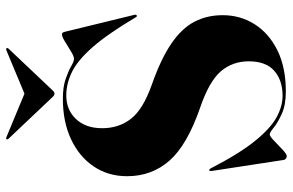

<svg xmlns="http://www.w3.org/2000/svg" viewBox="-183 -750 946 620"><g transform="rotate(-90 290.0 -440.0)"><path d="M305 10Q261 10 232.5 -3Q204 -16 188 -29Q172 -42 166 -42Q160 -42 145.8 -28.2Q131.5 -14.5 117 -0.8Q102.5 13 95.5 13Q92 13 88 10.2Q84 7.5 83.5 3L48 -229Q47 -235.5 49.5 -237Q52.5 -238.5 56 -233Q104.5 -139 145.5 -88.8Q186.5 -38.5 222 -19.5Q257.5 -0.5 290.5 -0.5Q341 -0.5 371.5 -27.5Q402 -54.5 402 -109.5Q402 -162 369.8 -199.8Q337.5 -237.5 253 -266.5Q131.5 -308.5 81.2 -365.8Q31 -423 31 -502.5Q31 -564 62.8 -610.8Q94.5 -657.5 150.8 -683.8Q207 -710 281 -710Q319.5 -710 345.2 -701Q371 -692 386.5 -683Q402 -674 410 -674Q418 -674 434 -683.8Q450 -693.5 465.8 -703.2Q481.5 -713 488.5 -713Q495 -713 497 -705L552 -479.5Q553.5 -473 550 -471.5Q547 -469.5 544 -475Q490.5 -565 447.8 -613.8Q405 -662.5 367.2 -680.8Q329.5 -699 292 -699Q245.5 -699 215.8 -667.8Q186 -636.5 186 -583Q186 -529 216.5 -490Q247 -451 326 -423Q411 -393 460 -359.2Q509 -325.5 530 -284.8Q551 -244 551 -194Q551 -137 521.8 -90.8Q492.5 -44.5 437.5 -17.2Q382.5 10 305 10ZM309.5 -744.5Q303 -737 297.5 -737Q292 -737 285.5 -744.5L152 -885.5Q148 -890 151.5 -892.5Q153 -894.5 159 -891.5L297.5 -834L435.5 -891.5Q441.5 -894.5 443.5 -892.5Q446.5 -889.5 443 -885.5Z"/></g></svg>

Font: Fraunces 144pt S000
Style: Bold
Weight: 700
Version: Version 1.000; ttfautohint (v1.8.3)